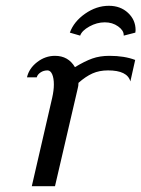

<svg xmlns="http://www.w3.org/2000/svg" viewBox="-20 -643 488 663"><path d="M73.2 0ZM341.8 -565.9Q314.5 -565.9 288.6 -551.5Q262.7 -537.1 256.8 -520L221.2 -530.3Q234.9 -568.4 273.9 -595.7Q313 -623 356 -623Q396 -623 422.1 -598.6Q448.2 -574.2 448.2 -539.1Q448.2 -537.6 447.8 -534.7Q447.3 -531.7 447.3 -530.3L407.2 -520V-522Q407.2 -538.1 387.7 -552Q368.2 -565.9 341.8 -565.9ZM430.2 -361.8Q419.9 -399.9 353 -399.9Q322.8 -399.9 299.3 -389.4Q275.9 -378.9 251 -356.9Q251 -346.2 248 -335.9L169.9 0H89.8L160.2 -305.2Q166 -331.1 166 -351.1Q166 -373 160.2 -386.5Q154.3 -399.9 144 -399.9Q130.4 -399.9 119.9 -392.8Q109.4 -385.7 106.9 -376H73.2Q80.1 -406.7 108.2 -428.5Q136.2 -450.2 169.9 -450.2Q215.8 -450.2 238.8 -411.1Q272.5 -431.6 298.6 -440.9Q324.7 -450.2 357.9 -450.2Q409.7 -450.2 446.8 -436Z"/></svg>

Font: Pfennig
Style: Italic
Weight: 500
Italic angle: -13°
Version: Version 20120410 ; ttfautohint (v0.8)